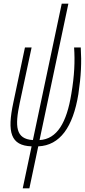

<svg xmlns="http://www.w3.org/2000/svg" viewBox="-20 -785 459 1039"><path d="M103 234H139L187 7C305 2 375 -98 404 -275C419 -375 422 -448 417 -528H381C386 -453 383 -377 366 -277C341 -122 289 -32 194 -27L350 -765H314L158 -27C64 -33 60 -101 87 -229L151 -528H115L52 -229C18 -70 37 3 151 7Z"/></svg>

Font: Noto Sans ExtraCondensed ExtraLight
Style: Italic
Weight: 200
Width: 2
Italic angle: -12°
Designer: Monotype Design Team
Foundry: Monotype Imaging Inc.
Version: Version 2.013